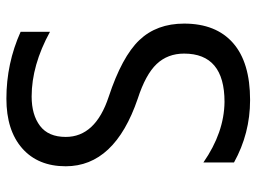

<svg xmlns="http://www.w3.org/2000/svg" viewBox="-120 -662 794 594"><g transform="rotate(-90 277.0 -365.0)"><path d="M475.6 -607.4Q372.1 -664.1 275.4 -664.1Q218.8 -664.1 184.6 -638.2Q150.4 -612.3 150.4 -558.6Q150.4 -466.8 274.4 -425.8Q398.4 -384.8 449.7 -331.1Q501 -277.3 501 -192.4Q501 -93.8 440.9 -41Q380.9 11.7 264.6 11.7Q161.1 11.7 71.3 -38.1V-132.8Q164.1 -68.4 258.8 -67.4Q408.2 -67.4 408.2 -192.4Q408.2 -243.2 376 -277.3Q343.8 -311.5 268.6 -335.9Q59.6 -407.2 59.6 -558.6Q59.6 -644.5 115.2 -693.4Q170.9 -742.2 268.6 -742.2Q377.9 -742.2 475.6 -698.2Z"/></g></svg>

Font: irohakakuC Regular
Style: Regular
Weight: 400
Designer: [Source Han Sans]
Ryoko NISHIZUKA Ë•øÂ°öÊ∂ºÂ≠ê (kana & ideographs); Paul D. Hunt (Latin, Greek & Cyrillic); Wenlong ZHAN
Version: Version 1.001.20160904